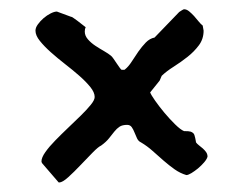

<svg xmlns="http://www.w3.org/2000/svg" viewBox="-20 -523 517 407"><path d="M67.9 -180.7Q67.9 -189 76.2 -200.7Q84.5 -212.4 97.2 -225.3Q109.9 -238.3 124.3 -252Q138.7 -265.6 151.4 -278.1Q164.1 -290.5 172.4 -300.8Q180.7 -311 180.7 -317.4Q180.7 -327.1 171.4 -338.6Q162.1 -350.1 148.2 -362.3Q134.3 -374.5 117.9 -387.2Q101.6 -399.9 87.6 -412.4Q73.7 -424.8 64.5 -436.3Q55.2 -447.8 55.2 -458Q55.2 -464.4 60.3 -471.4Q65.4 -478.5 72.5 -484.6Q79.6 -490.7 87.4 -494.6Q95.2 -498.5 100.6 -498.5L130.9 -487.3Q131.3 -487.3 132.3 -487.1Q133.3 -486.8 136.2 -484.6Q139.2 -482.4 145.3 -478Q151.4 -473.6 161.6 -465.3Q160.6 -463.4 160.2 -461.4Q159.7 -459.5 159.7 -456.1Q159.7 -447.3 166.3 -439.7Q172.9 -432.1 182.1 -426Q191.4 -419.9 200.7 -414.6Q210 -409.2 215.3 -404.8Q217.3 -403.3 220.7 -398.4Q224.1 -393.6 227.5 -388.4Q231 -383.3 233.9 -379.2Q236.8 -375 238.3 -375Q242.2 -375 243.2 -375Q244.1 -375 245.1 -376Q252.4 -381.8 259.3 -392.6Q266.1 -403.3 273.4 -413.8Q280.8 -424.3 289.1 -432.9Q297.4 -441.4 307.6 -443.4L359.9 -497.6Q361.3 -498.5 365.2 -501Q369.1 -503.4 370.1 -503.4Q375.5 -503.4 380.9 -499Q386.2 -494.6 391.4 -489Q396.5 -483.4 401.1 -477.5Q405.8 -471.7 409.7 -468.8L411.6 -458Q411.6 -440.4 401.6 -427Q391.6 -413.6 377.7 -402.6Q363.8 -391.6 348.4 -381.8Q333 -372.1 322.8 -362.3L318.4 -352.1L298.3 -327.1Q300.3 -321.8 308.8 -309.6Q317.4 -297.4 328.6 -283.9Q339.8 -270.5 351.3 -259.3Q362.8 -248 370.1 -245.1Q380.9 -245.1 384.3 -243.9Q387.7 -242.7 389.6 -240.7Q391.1 -239.7 392.1 -236.8Q393.1 -233.9 393.8 -230.5Q394.5 -227.1 395 -224.4Q395.5 -221.7 395.5 -221.2Q397.5 -218.3 401.6 -215.1Q405.8 -211.9 409.9 -208.3Q414.1 -204.6 417 -200.4Q419.9 -196.3 419.9 -190.9Q418.5 -185.5 412.6 -178.7Q406.7 -171.9 399.7 -166Q392.6 -160.2 385.7 -156Q378.9 -151.9 375 -151.9Q361.8 -155.8 350.1 -164.1Q338.4 -172.4 326.9 -182.4Q315.4 -192.4 303.7 -202.9Q292 -213.4 278.8 -221.2Q273.4 -223.6 270.5 -229.7Q267.6 -235.8 265.1 -242.2Q262.7 -248.5 259.3 -253.4Q255.9 -258.3 249.5 -258.3Q239.3 -258.3 233.4 -254.4Q227.5 -250.5 222.4 -244.1Q217.3 -237.8 211.2 -230Q205.1 -222.2 194.3 -214.4Q188.5 -211.9 176.3 -199.5Q164.1 -187 150.6 -172.9Q137.2 -158.7 124.8 -147.5Q112.3 -136.2 105.5 -136.2Q104 -136.2 104 -136.7L70.3 -175.8Q69.3 -176.8 68.8 -177.7Q67.9 -179.7 67.9 -180.7Z"/></svg>

Font: IM FELL English SC
Style: Regular
Weight: 400
Designer: Igino Marini
Foundry: Igino Marini
Version: 3.00